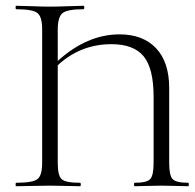

<svg xmlns="http://www.w3.org/2000/svg" viewBox="-20 -645 677 665"><path d="M632 -12Q634 -12 634 -6Q634 0 632 0Q622 0 591 -1Q560 -2 539 -2Q521 -2 489 -1Q457 0 447 0Q444 0 444 -6Q444 -12 447 -12Q488 -12 500 -24.5Q512 -37 512 -81V-310Q512 -408 477.5 -450Q443 -492 366 -492Q259 -492 180 -419V-81Q180 -37 193.5 -24.5Q207 -12 257 -12Q260 -12 260 -6Q260 0 257 0Q244 0 209.5 -1Q175 -2 152 -2Q129 -2 90 -1Q51 0 36 0Q34 0 34 -6Q34 -12 36 -12Q93 -12 109.5 -24.5Q126 -37 126 -81V-544Q126 -587 109.5 -600Q93 -613 36 -613Q34 -613 34 -619Q34 -625 36 -625Q51 -625 90 -623.5Q129 -622 152 -622Q178 -622 217 -623.5Q256 -625 269 -625Q272 -625 272 -619Q272 -613 269 -613Q213 -613 196.5 -599.5Q180 -586 180 -542V-434Q282 -526 394 -526Q475 -526 520.5 -478Q566 -430 566 -340V-81Q566 -37 578 -24.5Q590 -12 632 -12Z"/></svg>

Font: t
Style: Regular
Weight: 300
Designer: Christian Thalmann (Catharsis Fonts)
Version: Version 1.000;PS 002.000;hotconv 1.0.88;makeotf.lib2.5.64775